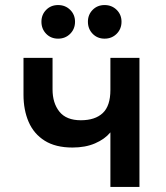

<svg xmlns="http://www.w3.org/2000/svg" viewBox="-20 -740 656 760"><path d="M417 0V-216Q394.5 -189 356.2 -172.5Q318 -156 267 -156Q200 -156 157 -183Q114 -210 93.5 -257.2Q73 -304.5 73 -365V-511H188V-386Q188 -332 215.2 -298Q242.5 -264 300 -264Q356.5 -264 386.8 -292.5Q417 -321 417 -384V-511H532V0ZM210 -587Q181.5 -587 162.8 -606.2Q144 -625.5 144 -654Q144 -682 162.8 -701Q181.5 -720 210 -720Q238.5 -720 257.8 -701Q277 -682 277 -654Q277 -625.5 257.8 -606.2Q238.5 -587 210 -587ZM394 -587Q365.5 -587 346.8 -606.2Q328 -625.5 328 -654Q328 -682 346.8 -701Q365.5 -720 394 -720Q422.5 -720 441.8 -701Q461 -682 461 -654Q461 -625.5 441.8 -606.2Q422.5 -587 394 -587Z"/></svg>

Font: Overpass Mono Light
Style: Regular
Weight: 300
Monospace: yes
Designer: Delve Withrington, Dave Bailey
Foundry: Delve Fonts LLC
Version: Version 4.000